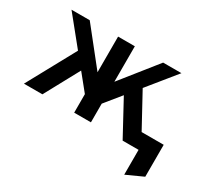

<svg xmlns="http://www.w3.org/2000/svg" viewBox="-133 -731 1217 1117"><g transform="rotate(30 475.5 -172.0)"><path d="M803 167V0H754.5V-98.5H915V116ZM400 -88 57.5 -511H180L400 -234.5ZM449 -83.5V-230L673 -511H796ZM33 0 236.5 -373 310 -282 157 0ZM370.5 0V-511H483V0ZM696 0 543 -282 617 -373 820.5 0Z"/></g></svg>

Font: Overpass SemiBold
Style: Regular
Weight: 600
Designer: Delve Withrington, Dave Bailey, Thomas Jockin
Foundry: Delve Fonts LLC
Version: Version 4.000